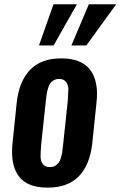

<svg xmlns="http://www.w3.org/2000/svg" viewBox="-20 -856 556 885"><path d="M159.7 -646.5 226.6 -836.4H334.5L227.1 -646.5ZM309.1 -646.5 389.6 -836.4H515.6L377.9 -646.5ZM209.5 -85.9Q223.6 -85.9 233.9 -91.6Q244.1 -97.2 250.2 -105.5Q256.3 -113.8 260.7 -128.2Q265.1 -142.6 266.8 -154.8Q268.6 -167 270.5 -185.5L292.5 -392.1Q293.9 -418.9 294.9 -441.4Q294.9 -442.9 295.4 -443.8Q294.9 -463.9 285.2 -477.5Q274.4 -492.2 252.4 -492.2Q238.8 -492.2 228.3 -486.3Q217.8 -480.5 211.7 -472.2Q205.6 -463.9 201.4 -449.2Q197.3 -434.6 195.3 -422.6Q193.4 -410.6 191.4 -392.1L169.4 -185.5Q167 -151.9 167 -134.8Q167 -114.3 176.8 -100.6Q187 -85.9 209.5 -85.9ZM66.4 -43.9Q35.2 -85.9 35.6 -156.2Q35.6 -174.8 37.6 -194.8L57.1 -383.3Q67.9 -481 118.4 -533.9Q168.9 -586.9 262.2 -586.9Q355.5 -586.9 395.5 -534.2Q427.2 -492.2 427.2 -422.9Q427.2 -404.3 424.8 -383.3L405.3 -194.8Q394.5 -96.7 343.8 -43.9Q293 8.8 199.2 8.8Q105.5 8.8 66.4 -43.9Z"/></svg>

Font: Oswald
Style: Medium
Weight: 500
Designer: Vernon Adams
Foundry: Vernon Adams
Version: 3.0; ttfautohint (v0.94.23-7a4d-dirty) -l 8 -r 50 -G 150 -x 